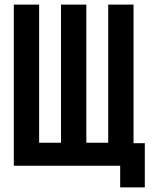

<svg xmlns="http://www.w3.org/2000/svg" viewBox="-20 -720 669 834"><path d="M560 -98H609V94H502V0H40V-700H150V-100H245V-700H355V-100H450V-700H560Z"/></svg>

Font: Bebas Neue Bold
Style: Regular
Weight: 700
Designer: Ryoichi Tsunekawa & LGV (GE)
Foundry: Free Software Foundation, Inc.
Version: Version 1.003 August 13, 2016